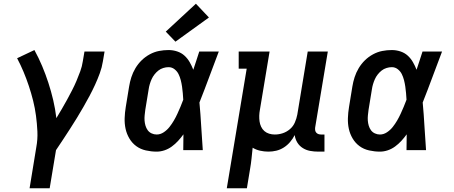

<svg xmlns="http://www.w3.org/2000/svg" viewBox="-20 -807 2440 1032"><path d="M139 205 175 -15Q183 -58 181 -100.5Q179 -143 173.5 -184.5Q168 -226 158 -266Q148 -306 135 -345Q122 -384 106.5 -421Q91 -458 72 -494L165 -538Q188 -496 206.5 -452Q225 -408 240 -362Q255 -316 266 -269Q277 -222 283 -172Q298 -197 312.5 -221.5Q327 -246 340.5 -271Q354 -296 367 -321Q380 -346 391 -372Q402 -398 411.5 -424Q421 -450 425 -477L434 -530H542L533 -477Q528 -445 516.5 -413.5Q505 -382 491 -351.5Q477 -321 461 -291Q445 -261 428 -231.5Q411 -202 393 -172.5Q375 -143 356.5 -114.5Q338 -86 319 -57Q300 -28 281 0L247 205Z M822 8Q793 8 764 1.5Q735 -5 712.5 -21.5Q690 -38 675.5 -62.5Q661 -87 655 -114.5Q649 -142 650 -172Q651 -202 656 -232L674 -342Q678 -367 686 -392Q694 -417 708 -440.5Q722 -464 741.5 -483Q761 -502 785 -515Q809 -528 834.5 -533Q860 -538 886 -538Q910 -538 932.5 -530.5Q955 -523 971.5 -508Q988 -493 999.5 -473Q1011 -453 1019 -432Q1027 -456 1035 -480.5Q1043 -505 1051 -530H1156Q1130 -462 1104.5 -393Q1079 -324 1052 -256Q1058 -192 1061.5 -128Q1065 -64 1070 0H965Q965 -21 965.5 -42.5Q966 -64 966 -85Q953 -67 937.5 -50Q922 -33 903.5 -19.5Q885 -6 864 1Q843 8 822 8ZM822 -84Q842 -84 860 -96Q878 -108 891 -124.5Q904 -141 914.5 -159Q925 -177 933.5 -195.5Q942 -214 950 -233Q958 -252 965 -271Q964 -289 962.5 -306.5Q961 -324 958.5 -341.5Q956 -359 951.5 -376.5Q947 -394 939.5 -409Q932 -424 918 -435Q904 -446 886 -446Q872 -446 857.5 -441.5Q843 -437 831.5 -428Q820 -419 810.5 -407Q801 -395 795 -381.5Q789 -368 785 -354.5Q781 -341 779 -327L761 -217Q759 -202 757.5 -187.5Q756 -173 757 -159Q758 -145 762 -131.5Q766 -118 774 -107Q782 -96 795 -90Q808 -84 822 -84ZM923 -583 871 -637 1033 -787 1103 -713Z M1199 205 1306 -438H1263V-530H1429L1377 -217Q1374 -201 1373.5 -185.5Q1373 -170 1375 -155Q1377 -140 1383.5 -126Q1390 -112 1401 -102.5Q1412 -93 1426.5 -88.5Q1441 -84 1457 -84Q1479 -84 1500 -91Q1521 -98 1538.5 -113Q1556 -128 1565 -149Q1574 -170 1578 -191L1634 -530H1742L1674 -122Q1673 -114 1674 -107Q1675 -100 1679.5 -94.5Q1684 -89 1691 -86.5Q1698 -84 1706 -84H1724V8H1691Q1668 8 1646.5 4Q1625 0 1607 -11.5Q1589 -23 1578 -41Q1567 -59 1564 -81Q1554 -61 1539 -43.5Q1524 -26 1505 -14Q1486 -2 1465 3Q1444 8 1423 8Q1400 8 1378 3Q1356 -2 1338 -13Q1335 16 1332 45Q1329 74 1324 102L1307 205Z M2022 8Q1993 8 1964 1.5Q1935 -5 1912.5 -21.5Q1890 -38 1875.5 -62.5Q1861 -87 1855 -114.5Q1849 -142 1850 -172Q1851 -202 1856 -232L1874 -342Q1878 -367 1886 -392Q1894 -417 1908 -440.5Q1922 -464 1941.5 -483Q1961 -502 1985 -515Q2009 -528 2034.5 -533Q2060 -538 2086 -538Q2110 -538 2132.5 -530.5Q2155 -523 2171.5 -508Q2188 -493 2199.5 -473Q2211 -453 2219 -432Q2227 -456 2235 -480.5Q2243 -505 2251 -530H2356Q2330 -462 2304.5 -393Q2279 -324 2252 -256Q2258 -192 2261.5 -128Q2265 -64 2270 0H2165Q2165 -21 2165.5 -42.5Q2166 -64 2166 -85Q2153 -67 2137.5 -50Q2122 -33 2103.5 -19.5Q2085 -6 2064 1Q2043 8 2022 8ZM2022 -84Q2042 -84 2060 -96Q2078 -108 2091 -124.5Q2104 -141 2114.5 -159Q2125 -177 2133.5 -195.5Q2142 -214 2150 -233Q2158 -252 2165 -271Q2164 -289 2162.5 -306.5Q2161 -324 2158.5 -341.5Q2156 -359 2151.5 -376.5Q2147 -394 2139.5 -409Q2132 -424 2118 -435Q2104 -446 2086 -446Q2072 -446 2057.5 -441.5Q2043 -437 2031.5 -428Q2020 -419 2010.5 -407Q2001 -395 1995 -381.5Q1989 -368 1985 -354.5Q1981 -341 1979 -327L1961 -217Q1959 -202 1957.5 -187.5Q1956 -173 1957 -159Q1958 -145 1962 -131.5Q1966 -118 1974 -107Q1982 -96 1995 -90Q2008 -84 2022 -84Z"/></svg>

Font: Iosevka Curly Slab SmBdEx
Style: Italic
Weight: 600
Width: 7
Italic angle: -9°
Monospace: yes
Designer: Belleve Invis
Foundry: Belleve Invis
Version: Version 11.1.0; ttfautohint (v1.8.3)